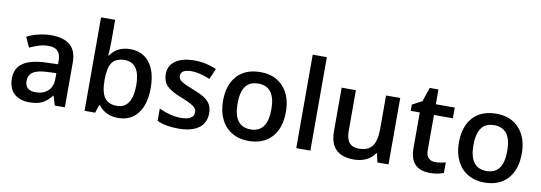

<svg xmlns="http://www.w3.org/2000/svg" viewBox="-58 -1144 4334 1537"><g transform="rotate(10 2109.0 -375.0)"><path d="M419.9 0 397 -75.2H393.1Q354 -25.9 314.5 -8.1Q274.9 9.8 212.9 9.8Q133.3 9.8 88.6 -33.2Q43.9 -76.2 43.9 -154.8Q43.9 -238.3 106 -280.8Q168 -323.2 294.9 -327.1L388.2 -330.1V-358.9Q388.2 -410.6 364 -436.3Q339.8 -461.9 289.1 -461.9Q247.6 -461.9 209.5 -449.7Q171.4 -437.5 136.2 -420.9L99.1 -502.9Q143.1 -525.9 195.3 -537.8Q247.6 -549.8 293.9 -549.8Q397 -549.8 449.5 -504.9Q502 -460 502 -363.8V0ZM249 -78.1Q311.5 -78.1 349.4 -113Q387.2 -147.9 387.2 -210.9V-257.8L317.9 -254.9Q236.8 -252 200 -227.8Q163.1 -203.6 163.1 -153.8Q163.1 -117.7 184.6 -97.9Q206.1 -78.1 249 -78.1Z M938 -549.8Q1039.1 -549.8 1095.5 -476.6Q1151.9 -403.3 1151.9 -271Q1151.9 -138.2 1094.7 -64.2Q1037.6 9.8 936 9.8Q833.5 9.8 776.9 -64H769L748 0H662.1V-759.8H776.9V-579.1Q776.9 -559.1 774.9 -519.5Q772.9 -480 772 -469.2H776.9Q831.5 -549.8 938 -549.8ZM908.2 -456.1Q838.9 -456.1 808.3 -415.3Q777.8 -374.5 776.9 -278.8V-271Q776.9 -172.4 808.1 -128.2Q839.4 -84 910.2 -84Q971.2 -84 1002.7 -132.3Q1034.2 -180.7 1034.2 -272Q1034.2 -456.1 908.2 -456.1Z M1647.9 -153.8Q1647.9 -74.7 1590.3 -32.5Q1532.7 9.8 1425.3 9.8Q1317.4 9.8 1252 -22.9V-122.1Q1347.2 -78.1 1429.2 -78.1Q1535.2 -78.1 1535.2 -142.1Q1535.2 -162.6 1523.4 -176.3Q1511.7 -189.9 1484.9 -204.6Q1458 -219.2 1410.2 -237.8Q1316.9 -273.9 1283.9 -310.1Q1251 -346.2 1251 -403.8Q1251 -473.1 1306.9 -511.5Q1362.8 -549.8 1459 -549.8Q1554.2 -549.8 1639.2 -511.2L1602.1 -424.8Q1514.6 -460.9 1455.1 -460.9Q1364.3 -460.9 1364.3 -409.2Q1364.3 -383.8 1387.9 -366.2Q1411.6 -348.6 1491.2 -317.9Q1558.1 -292 1588.4 -270.5Q1618.7 -249 1633.3 -220.9Q1647.9 -192.9 1647.9 -153.8Z M2251 -271Q2251 -138.7 2183.1 -64.5Q2115.2 9.8 1994.1 9.8Q1918.5 9.8 1860.4 -24.4Q1802.2 -58.6 1771 -122.6Q1739.7 -186.5 1739.7 -271Q1739.7 -402.3 1807.1 -476.1Q1874.5 -549.8 1997.1 -549.8Q2114.3 -549.8 2182.6 -474.4Q2251 -398.9 2251 -271ZM1857.9 -271Q1857.9 -84 1996.1 -84Q2132.8 -84 2132.8 -271Q2132.8 -456.1 1995.1 -456.1Q1922.9 -456.1 1890.4 -408.2Q1857.9 -360.4 1857.9 -271Z M2497.6 0H2382.8V-759.8H2497.6Z M3042.5 0 3026.4 -70.8H3020.5Q2996.6 -33.2 2952.4 -11.7Q2908.2 9.8 2851.6 9.8Q2753.4 9.8 2705.1 -39.1Q2656.7 -87.9 2656.7 -187V-540H2772.5V-207Q2772.5 -145 2797.9 -114Q2823.2 -83 2877.4 -83Q2949.7 -83 2983.6 -126.2Q3017.6 -169.4 3017.6 -271V-540H3132.8V0Z M3497.6 -83Q3539.6 -83 3581.5 -96.2V-9.8Q3562.5 -1.5 3532.5 4.2Q3502.4 9.8 3470.2 9.8Q3307.1 9.8 3307.1 -162.1V-453.1H3233.4V-503.9L3312.5 -545.9L3351.6 -660.2H3422.4V-540H3576.2V-453.1H3422.4V-164.1Q3422.4 -122.6 3443.1 -102.8Q3463.9 -83 3497.6 -83Z M4168.5 -271Q4168.5 -138.7 4100.6 -64.5Q4032.7 9.8 3911.6 9.8Q3835.9 9.8 3777.8 -24.4Q3719.7 -58.6 3688.5 -122.6Q3657.2 -186.5 3657.2 -271Q3657.2 -402.3 3724.6 -476.1Q3792 -549.8 3914.6 -549.8Q4031.7 -549.8 4100.1 -474.4Q4168.5 -398.9 4168.5 -271ZM3775.4 -271Q3775.4 -84 3913.6 -84Q4050.3 -84 4050.3 -271Q4050.3 -456.1 3912.6 -456.1Q3840.3 -456.1 3807.9 -408.2Q3775.4 -360.4 3775.4 -271Z"/></g></svg>

Font: f1_46825          
Style: Regular
Weight: 600
Foundry: Ascender Corporation
Version: Version 1.10